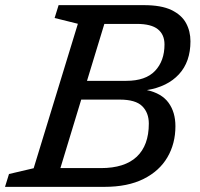

<svg xmlns="http://www.w3.org/2000/svg" viewBox="-40 -727 778 747"><path d="M263 -634.5 172.5 -657 188 -707H520Q587.5 -707 627 -688Q666.5 -669 683.8 -637.2Q701 -605.5 701 -566.5Q701 -486.5 656.2 -438Q611.5 -389.5 531.5 -376.5Q589 -364 615.8 -327.2Q642.5 -290.5 642.5 -236Q642.5 -168 611.2 -114.8Q580 -61.5 518.5 -30.8Q457 0 366 0H-20.5L-5 -50L91 -72.5ZM492 -634H366L298.5 -412.5H451.5Q526.5 -412.5 563.2 -451.2Q600 -490 600 -554Q600 -592.5 574.2 -613.2Q548.5 -634 492 -634ZM425.5 -339.5H276L195 -73H352.5Q445 -73 492 -117.2Q539 -161.5 539 -246Q539 -288.5 513.2 -314Q487.5 -339.5 425.5 -339.5Z"/></svg>

Font: Newsreader 6pt
Style: Italic
Weight: 400
Italic angle: -17°
Designer: Hugues Gentile
Foundry: Production Type
Version: Version 1.003; ttfautohint (v1.8.3)